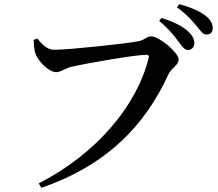

<svg xmlns="http://www.w3.org/2000/svg" viewBox="-20 -849 1040 918"><path d="M832 -652C850 -628 862 -610 878 -610C897 -610 909 -624 909 -642C909 -662 901 -679 878 -700C849 -726 806 -747 752 -763L741 -749C786 -712 812 -679 832 -652ZM918 -727C939 -702 949 -684 968 -684C986 -684 997 -695 997 -714C997 -736 987 -756 960 -776C933 -796 891 -815 837 -829L826 -814C877 -777 898 -750 918 -727ZM240 -611C204 -611 180 -638 158 -665L141 -658C142 -631 143 -614 149 -594C159 -562 210 -504 249 -504C270 -504 294 -523 319 -529C376 -543 623 -587 680 -587C689 -587 694 -584 691 -573C636 -347 444 -115 165 28L178 49C490 -59 672 -247 785 -493C800 -526 834 -536 834 -565C834 -597 742 -675 703 -675C680 -675 676 -659 642 -652C591 -641 310 -611 240 -611Z"/></svg>

Font: Noto Serif CJK JP SemiBold
Style: Regular
Weight: 600
Designer: Ryoko NISHIZUKA 西塚涼子 (kana & ideographs); Frank Grießhammer (Latin, Greek & Cyrillic); Wenlong ZHANG 张文龙 (bopomofo); San
Foundry: Adobe
Version: Version 2.001;hotconv 1.1.0;makeotfexe 2.6.0